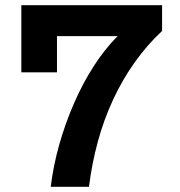

<svg xmlns="http://www.w3.org/2000/svg" viewBox="-20 -718 690 738"><path d="M175 0Q185 -82 208 -163Q231 -244 264.5 -321Q298 -398 340.5 -464Q383 -530 432 -579H62V-698H603V-599Q545 -545 497.5 -478Q450 -411 414.5 -334.5Q379 -258 356 -173.5Q333 -89 322 0ZM62 -698H199V-440H62Z"/></svg>

Font: Azeret Mono SemiBold
Style: Regular
Weight: 600
Designer: Martin Vácha
Foundry: Displaay
Version: Version 1.002